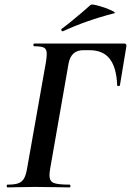

<svg xmlns="http://www.w3.org/2000/svg" viewBox="-20 -814 569 834"><path d="M13 -12Q44 -12 60 -18Q76 -24 84.5 -39Q93 -54 98 -84L180 -547Q183 -567 183 -580Q183 -600 172 -606.5Q161 -613 129 -613Q125 -613 125 -619Q125 -625 129 -625H520Q525 -625 527.5 -621.5Q530 -618 529 -613L501 -444Q500 -440 494.5 -440Q489 -440 489 -444Q486 -520 457 -558Q428 -596 368 -596H342Q289 -596 278 -539L198 -82Q195 -64 195 -52Q195 -27 213 -19.5Q231 -12 282 -12Q286 -12 286 -6Q286 0 282 0Q244 0 222 -1L132 -2L61 -1Q43 0 13 0Q9 0 9 -6Q9 -12 13 -12ZM252 -678Q248 -678 246.5 -682.5Q245 -687 248 -689Q279 -711 335 -759Q348 -771 374 -793Q379 -797 409.5 -788.5Q440 -780 463.5 -769Q487 -758 475 -756Q357 -726 253 -678Z"/></svg>

Font: Cormorant Infant
Style: Bold Italic
Weight: 700
Italic angle: -10°
Designer: Christian Thalmann (Catharsis Fonts)
Foundry: Catharsis Fonts
Version: Version 4.000